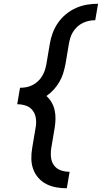

<svg xmlns="http://www.w3.org/2000/svg" viewBox="-20 -853 544 1026"><path d="M337 153Q308 153 280 148Q252 143 227.5 130.5Q203 118 185 97.5Q167 77 157.5 51Q148 25 147.5 -4Q147 -33 152 -62L170 -169Q175 -194 172 -218.5Q169 -243 155.5 -261.5Q142 -280 119.5 -288Q97 -296 72 -296L87 -384Q104 -384 120.5 -387Q137 -390 153 -398Q169 -406 182.5 -418.5Q196 -431 205 -446Q214 -461 219.5 -477.5Q225 -494 228 -511L246 -618Q251 -648 261.5 -676.5Q272 -705 290 -731Q308 -757 333 -777.5Q358 -798 386.5 -810.5Q415 -823 444.5 -828Q474 -833 504 -833L489 -745Q472 -745 455.5 -741.5Q439 -738 423 -730.5Q407 -723 393.5 -710.5Q380 -698 370.5 -683Q361 -668 356 -651.5Q351 -635 348 -618L330 -511Q325 -486 318 -462.5Q311 -439 298 -416.5Q285 -394 267.5 -374.5Q250 -355 228 -340Q245 -325 256 -305.5Q267 -286 272 -264Q277 -242 276.5 -217.5Q276 -193 272 -169L254 -62Q250 -37 252.5 -12.5Q255 12 268.5 30.5Q282 49 304.5 57Q327 65 352 65Z"/></svg>

Font: iosevka_custom_sans_ss08 SmBd
Style: Italic
Weight: 600
Italic angle: -10°
Designer: Belleve Invis
Foundry: Belleve Invis
Version: Version 10.3.0; ttfautohint (v1.8.3)